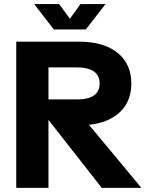

<svg xmlns="http://www.w3.org/2000/svg" viewBox="-20 -906 712 926"><path d="M58.4 0V-705H361.1Q442.1 -705 498.2 -680.4Q554.4 -655.8 583.9 -610.6Q613.4 -565.5 613.4 -503.3Q613.4 -441.1 583.9 -395.9Q554.4 -350.8 498.2 -326.2Q442.1 -301.6 361.1 -301.6H283.3V-362.7H156.7V-426.5H354.7Q404.8 -426.5 432.6 -445.5Q460.4 -464.5 460.4 -503.3Q460.4 -542.1 432.6 -561.4Q404.8 -580.8 354.7 -580.8H176.7L213.7 -616.2V0ZM470.7 0 174.3 -378H347.6L661.8 0ZM239.6 -764 144.6 -886.5H265.2L345.9 -776H288.5L368.4 -886.5H489L394 -764Z"/></svg>

Font: TikTok Sans Light
Style: Regular
Weight: 300
Version: Version 4.000